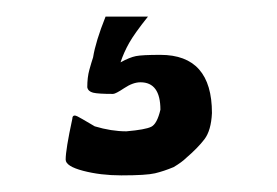

<svg xmlns="http://www.w3.org/2000/svg" viewBox="-20 -51 333 231"><path d="M125 24Q136 18 143.5 16.5Q151 15 173 15Q235 15 235 85Q234 106 226 116.5Q218 127 204 139Q199 144 189 150Q177 155 166.5 157.5Q156 160 126 160Q101 160 80 154.5Q59 149 59 141Q59 129 67 92Q67 88 70 88Q72 88 79.5 92.5Q87 97 94 101Q114 107 132 107Q155 105 162 101.5Q169 98 173 81Q173 48 149 48Q140 48 129.5 55Q119 62 116 62Q98 62 92 60.5Q86 59 85 54Q85 42 87.5 33Q90 24 92 18Q95 -1 107 -31H158Q142 -11 135.5 0.5Q129 12 125 24Z"/></svg>

Font: Barrio
Style: Regular
Weight: 400
Designer: Pablo Cosgaya & Sergio Jimenez
Foundry: Pablo Cosgaya & Sergio Jimenez
Version: Version 1.005